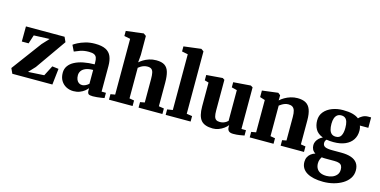

<svg xmlns="http://www.w3.org/2000/svg" viewBox="-96 -1354 4272 2156"><g transform="rotate(15 2040.0 -276.0)"><path d="M349.5 -486 166.5 -478.5 134 -377.5H55L56 -553.5H505L530.5 -497L281.5 -142L210.5 -66L396.5 -77L458 -196.5L532.5 -187.5L511.5 0H46L18.5 -59.5L276 -406.5Z M757 11Q711.5 11 673.2 -9Q635 -29 612.2 -66.8Q589.5 -104.5 589.5 -158.5Q589.5 -204 613.8 -238.2Q638 -272.5 681.8 -295.2Q725.5 -318 784.2 -329.5Q843 -341 911.5 -341.5V-363Q911.5 -397 904 -418.5Q896.5 -440 875.5 -450.5Q854.5 -461 813.5 -461Q756.5 -461 714 -445.8Q671.5 -430.5 647.5 -419.5L613.5 -489.5Q627 -500.5 661.5 -518.8Q696 -537 746.5 -551.8Q797 -566.5 857.5 -566.5Q936 -566.5 981.5 -543.8Q1027 -521 1046.5 -475.8Q1066 -430.5 1066 -362.5V-66L1116.5 -65.5V-4.5Q1105 -2 1081.8 1.5Q1058.5 5 1031.8 7.8Q1005 10.5 983.5 10.5Q945 10.5 932.5 -0.5Q920 -11.5 920 -43V-67Q907.5 -50.5 884.8 -32.2Q862 -14 829.8 -1.5Q797.5 11 757 11ZM835 -80Q853 -80 874.8 -90.5Q896.5 -101 911.5 -116V-276.5Q857 -276.5 823.8 -262Q790.5 -247.5 775.8 -224.8Q761 -202 761 -175Q761 -145 770.2 -124Q779.5 -103 796 -91.5Q812.5 -80 835 -80Z M1222 -73V-721.5L1151.5 -735.5V-794.5L1351.5 -819.5H1355L1384.5 -798.5L1385 -578L1377.5 -489.5Q1394 -505 1422.2 -522.8Q1450.5 -540.5 1488 -552.8Q1525.5 -565 1570 -565Q1633.5 -565 1668 -541.8Q1702.5 -518.5 1716.2 -470.5Q1730 -422.5 1730 -347.5V-73.5L1790.5 -64V0H1513.5V-64L1566 -73.5V-347Q1566 -391 1560.2 -418.2Q1554.5 -445.5 1538.5 -458.2Q1522.5 -471 1491.5 -471Q1471 -471 1451.8 -465Q1432.5 -459 1416.5 -449.2Q1400.5 -439.5 1388.5 -429.5V-73.5L1444 -64V0H1169.5V-64Z M1892 -73.5V-721.5L1822 -735.5V-794.5L2021.5 -819.5H2024.5L2054 -798.5V-73L2118.5 -63.5V0H1828.5V-63.5Z M2615.5 10Q2579 10 2563 -5.5Q2547 -21 2547 -50.5V-73.5Q2532 -53 2505.2 -33.5Q2478.5 -14 2445.8 -1.5Q2413 11 2378.5 11Q2281.5 11 2240.5 -37.2Q2199.5 -85.5 2199.5 -198V-475L2152.5 -488.5V-550.5L2339.5 -565.5H2341L2363.5 -551V-194.5Q2363.5 -151.5 2370.2 -126.5Q2377 -101.5 2392.8 -90.8Q2408.5 -80 2435.5 -80Q2459 -80 2477 -86.2Q2495 -92.5 2508 -101.2Q2521 -110 2528.5 -117.5V-475L2466 -490.5V-550.5L2663.5 -565.5H2667.5L2691.5 -551V-67.5L2744 -67V-5Q2725.5 -1.5 2691.8 4.2Q2658 10 2615.5 10Z M2860.5 -73.5V-449L2801.5 -467.5V-543.5L2983 -566.5H2986.5L3013 -545.5V-509L3012 -485Q3033 -505 3064 -523.2Q3095 -541.5 3132.8 -553.2Q3170.5 -565 3212 -565Q3270.5 -565 3307.8 -544.2Q3345 -523.5 3363 -476.5Q3381 -429.5 3381 -351.5V-73L3436.5 -64V0H3165V-64L3213.5 -73V-347Q3213.5 -393 3205 -420Q3196.5 -447 3178.2 -459Q3160 -471 3130.5 -471Q3109 -471 3089.8 -464.2Q3070.5 -457.5 3054.8 -447.5Q3039 -437.5 3027.5 -429V-73.5L3082.5 -64V0H2805.5V-64Z M3730 268.5Q3669.5 268.5 3621.5 258Q3573.5 247.5 3539.5 227.2Q3505.5 207 3487.5 176.5Q3469.5 146 3469.5 106Q3469.5 74.5 3481.8 50.2Q3494 26 3515.8 9.2Q3537.5 -7.5 3565 -15.5Q3540 -30.5 3529 -52.5Q3518 -74.5 3518 -102Q3518 -123.5 3528 -144.5Q3538 -165.5 3556.2 -183Q3574.5 -200.5 3599 -211.5Q3538.5 -234 3513 -278.5Q3487.5 -323 3487.5 -380.5Q3487.5 -439.5 3522.2 -481.2Q3557 -523 3614.5 -545.2Q3672 -567.5 3741 -567.5Q3805.5 -567.5 3850.5 -555.8Q3895.5 -544 3924 -521Q3936 -536.5 3965 -553Q3994 -569.5 4029 -569.5H4064.5V-448.5H3966Q3969.5 -440.5 3971.8 -431Q3974 -421.5 3975.2 -411.5Q3976.5 -401.5 3976.5 -390.5Q3977 -331 3948 -286.2Q3919 -241.5 3863.2 -216.8Q3807.5 -192 3727 -192Q3704.5 -192 3684 -193.8Q3663.5 -195.5 3646 -198.5Q3637 -189.5 3632.8 -179.5Q3628.5 -169.5 3628.5 -156.5Q3628.5 -126 3653.8 -113.2Q3679 -100.5 3740 -100.5H3843Q3912 -100.5 3958.8 -84Q4005.5 -67.5 4029.2 -34Q4053 -0.5 4053 51Q4053 102 4026 142.5Q3999 183 3952.8 211Q3906.5 239 3848.8 253.8Q3791 268.5 3730 268.5ZM3748.5 195Q3782.5 195 3814.2 183.2Q3846 171.5 3866.5 147.2Q3887 123 3887 85.5Q3887 58.5 3878 41.8Q3869 25 3848.2 17.2Q3827.5 9.5 3793 9.5H3684.5Q3674 9.5 3663.8 8.8Q3653.5 8 3644.5 6.5Q3635.5 20 3628 38.5Q3620.5 57 3620.5 82.5Q3620.5 117 3634.8 142.2Q3649 167.5 3677.2 181.2Q3705.5 195 3748.5 195ZM3736.5 -257.5Q3780.5 -257.5 3798 -291Q3815.5 -324.5 3815.5 -381Q3815.5 -424 3807 -451.2Q3798.5 -478.5 3781 -491.8Q3763.5 -505 3736.5 -505Q3708.5 -505 3690 -491Q3671.5 -477 3662 -450.5Q3652.5 -424 3652.5 -385Q3652.5 -345 3661 -316.2Q3669.5 -287.5 3688 -272.5Q3706.5 -257.5 3736.5 -257.5Z"/></g></svg>

Font: Merriweather 24pt Black
Style: Regular
Weight: 900
Designer: Eben Sorkin
Foundry: Eben Sorkin
Version: Version 2.100